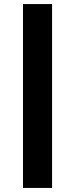

<svg xmlns="http://www.w3.org/2000/svg" viewBox="-20 -763 370 944"><path d="M93 161V-743H236V161Z"/></svg>

Font: Saira Expanded
Style: Bold
Weight: 700
Width: 7
Designer: Hector Gatti with collaboration of the Omnibus-Type team
Foundry: Omnibus-Type
Version: Version 1.100; ttfautohint (v1.8.3)